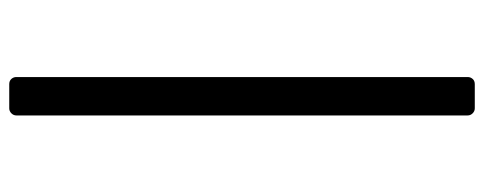

<svg xmlns="http://www.w3.org/2000/svg" viewBox="-328 -500 1022 405"><g transform="rotate(-90 182.5 -298.0)"><path d="M156 193Q150 193 145.5 188.5Q141 184 141 178V-774Q141 -780 145.5 -784.5Q150 -789 156 -789H207Q214 -789 218 -784.5Q222 -780 222 -774V178Q222 184 218 188.5Q214 193 207 193Z"/></g></svg>

Font: Miriam Libre Medium
Style: Regular
Weight: 500
Version: Version 2.000